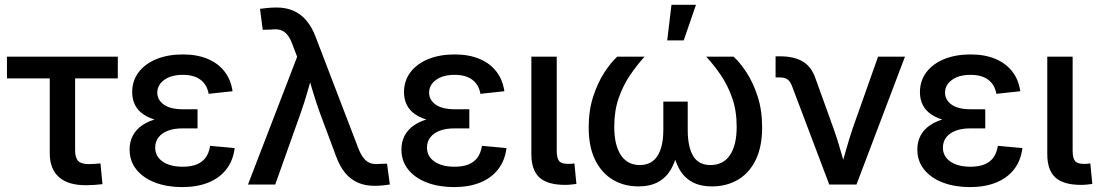

<svg xmlns="http://www.w3.org/2000/svg" viewBox="-20 -764 4555 795"><path d="M335 2.9Q261.7 2.9 223.9 -30.8Q186 -64.5 186 -129.9V-439.5H8.8V-529.3H467.8V-439.5H291V-141.6Q291 -110.8 303.7 -97.7Q316.4 -84.5 347.7 -84.5Q358.9 -84.5 371.8 -85.4Q384.8 -86.4 396 -87.4L404.3 -1.5Q388.2 0.5 370.6 1.7Q353 2.9 335 2.9Z M734.4 10.7Q672.4 10.7 623 -7.8Q573.7 -26.4 545.2 -61.5Q516.6 -96.7 516.6 -145Q516.6 -176.8 529.8 -202.1Q543 -227.5 569.3 -245.6Q595.7 -263.7 635.3 -273.4Q674.8 -283.2 727.5 -283.2H797.9V-232.4H735.4Q701.2 -232.4 675.8 -222.9Q650.4 -213.4 636.5 -195.6Q622.6 -177.7 622.6 -152.8Q622.6 -116.7 653.3 -95.2Q684.1 -73.7 736.8 -73.7Q772 -73.7 795.7 -83.7Q819.3 -93.8 832.5 -112.8Q845.7 -131.8 850.1 -160.2L951.7 -150.9Q945.3 -99.1 917.2 -63Q889.2 -26.9 842.8 -8.1Q796.4 10.7 734.4 10.7ZM731.9 -254.9Q678.7 -254.9 640.1 -263.7Q601.6 -272.5 576.4 -288.8Q551.3 -305.2 539.3 -328.9Q527.3 -352.5 527.3 -381.8Q527.3 -429.7 554 -464.8Q580.6 -500 627.9 -519.3Q675.3 -538.6 736.8 -538.6Q795.9 -538.6 839.6 -520.3Q883.3 -502 909.7 -468Q936 -434.1 942.9 -386.2L843.8 -375.5Q837.9 -412.1 811 -433.1Q784.2 -454.1 736.8 -454.1Q689 -454.1 660.2 -433.3Q631.3 -412.6 631.3 -379.9Q631.3 -350.6 658.2 -331.1Q685.1 -311.5 738.8 -311.5H797.9V-254.9Z M1006.8 0 1210.4 -528.8 1191.4 -578.6Q1181.6 -606 1169.2 -620.6Q1156.7 -635.3 1140.9 -639.9Q1125 -644.5 1103 -641.6L1067.9 -640.6L1056.6 -727.5Q1070.3 -729.5 1088.9 -731.2Q1107.4 -732.9 1126.5 -732.9Q1164.1 -732.9 1194.6 -719.7Q1225.1 -706.5 1248.3 -679.4Q1271.5 -652.3 1287.1 -610.8L1463.9 -149.4Q1474.6 -122.6 1487.1 -107.7Q1499.5 -92.8 1515.1 -87.9Q1530.8 -83 1551.3 -85.4L1582.5 -86.4L1594.2 0Q1581.5 2 1564.7 3.7Q1547.9 5.4 1529.3 5.4Q1492.2 5.4 1461.9 -7.8Q1431.6 -21 1409.2 -48.1Q1386.7 -75.2 1371.6 -116.7L1305.2 -294.9Q1288.6 -340.8 1275.4 -385Q1262.2 -429.2 1249 -474.6H1279.3Q1266.1 -430.2 1253.4 -385.3Q1240.7 -340.3 1224.6 -294.9L1119.6 0Z M1859.9 10.7Q1797.9 10.7 1748.5 -7.8Q1699.2 -26.4 1670.7 -61.5Q1642.1 -96.7 1642.1 -145Q1642.1 -176.8 1655.3 -202.1Q1668.5 -227.5 1694.8 -245.6Q1721.2 -263.7 1760.7 -273.4Q1800.3 -283.2 1853 -283.2H1923.3V-232.4H1860.8Q1826.7 -232.4 1801.3 -222.9Q1775.9 -213.4 1762 -195.6Q1748 -177.7 1748 -152.8Q1748 -116.7 1778.8 -95.2Q1809.6 -73.7 1862.3 -73.7Q1897.5 -73.7 1921.1 -83.7Q1944.8 -93.8 1958 -112.8Q1971.2 -131.8 1975.6 -160.2L2077.1 -150.9Q2070.8 -99.1 2042.7 -63Q2014.6 -26.9 1968.3 -8.1Q1921.9 10.7 1859.9 10.7ZM1857.4 -254.9Q1804.2 -254.9 1765.6 -263.7Q1727.1 -272.5 1701.9 -288.8Q1676.8 -305.2 1664.8 -328.9Q1652.8 -352.5 1652.8 -381.8Q1652.8 -429.7 1679.4 -464.8Q1706.1 -500 1753.4 -519.3Q1800.8 -538.6 1862.3 -538.6Q1921.4 -538.6 1965.1 -520.3Q2008.8 -502 2035.2 -468Q2061.5 -434.1 2068.4 -386.2L1969.2 -375.5Q1963.4 -412.1 1936.5 -433.1Q1909.7 -454.1 1862.3 -454.1Q1814.5 -454.1 1785.6 -433.3Q1756.8 -412.6 1756.8 -379.9Q1756.8 -350.6 1783.7 -331.1Q1810.5 -311.5 1864.3 -311.5H1923.3V-254.9Z M2320.3 1.5Q2246.6 1.5 2213.4 -29.3Q2180.2 -60.1 2180.2 -125.5V-529.3H2285.2V-141.1Q2285.2 -109.4 2294.9 -97.4Q2304.7 -85.4 2332 -85.4Q2340.3 -85.4 2346.9 -85.9Q2353.5 -86.4 2358.4 -87.4L2366.7 -2.4Q2357.4 -1 2345.2 0.2Q2333 1.5 2320.3 1.5Z M2623 7.8Q2564.5 7.8 2518.1 -19.5Q2471.7 -46.9 2444.6 -101.1Q2417.5 -155.3 2417.5 -236.8Q2417.5 -307.1 2436.3 -364.5Q2455.1 -421.9 2482.4 -463.9Q2509.8 -505.9 2535.6 -529.3H2648.9Q2617.7 -495.1 2588.9 -452.9Q2560.1 -410.6 2541.7 -357.9Q2523.4 -305.2 2523.4 -239.3Q2523.4 -163.1 2550.8 -121.8Q2578.1 -80.6 2629.4 -80.6Q2677.7 -80.6 2702.1 -118.2Q2726.6 -155.8 2726.6 -227.5V-343.3H2827.6V-227.5Q2827.6 -155.8 2850.1 -118.2Q2872.6 -80.6 2921.9 -80.6Q2974.6 -80.6 3002.4 -121.6Q3030.3 -162.6 3030.3 -239.3Q3030.3 -306.2 3011.5 -359.1Q2992.7 -412.1 2963.9 -454.1Q2935.1 -496.1 2904.3 -529.3H3017.6Q3043.5 -505.9 3070.8 -464.4Q3098.1 -422.9 3116.9 -365.5Q3135.7 -308.1 3135.7 -236.8Q3135.7 -155.3 3108.6 -100.8Q3081.5 -46.4 3034.7 -19.3Q2987.8 7.8 2928.7 7.8Q2877.9 7.8 2845 -11Q2812 -29.8 2793.5 -62.7Q2774.9 -95.7 2766.1 -137.7H2784.7Q2776.9 -94.7 2757.6 -61.8Q2738.3 -28.8 2705.3 -10.5Q2672.4 7.8 2623 7.8ZM2742.7 -596.7 2760.3 -744.1H2861.8L2811 -596.7Z M3413.6 0 3258.8 -409.2Q3251.5 -428.2 3240 -435.8Q3228.5 -443.4 3207.5 -443.4H3191.4V-530.8H3210Q3268.6 -530.8 3304.4 -509Q3340.3 -487.3 3356.4 -439.9L3430.7 -233.9Q3446.8 -189 3459.5 -144Q3472.2 -99.1 3485.4 -54.2H3457.5Q3470.7 -99.1 3483.4 -144Q3496.1 -189 3511.2 -233.9L3615.7 -529.3H3727.1L3526.4 0Z M3996.1 10.7Q3934.1 10.7 3884.8 -7.8Q3835.4 -26.4 3806.9 -61.5Q3778.3 -96.7 3778.3 -145Q3778.3 -176.8 3791.5 -202.1Q3804.7 -227.5 3831.1 -245.6Q3857.4 -263.7 3897 -273.4Q3936.5 -283.2 3989.3 -283.2H4059.6V-232.4H3997.1Q3962.9 -232.4 3937.5 -222.9Q3912.1 -213.4 3898.2 -195.6Q3884.3 -177.7 3884.3 -152.8Q3884.3 -116.7 3915 -95.2Q3945.8 -73.7 3998.5 -73.7Q4033.7 -73.7 4057.4 -83.7Q4081.1 -93.8 4094.2 -112.8Q4107.4 -131.8 4111.8 -160.2L4213.4 -150.9Q4207 -99.1 4179 -63Q4150.9 -26.9 4104.5 -8.1Q4058.1 10.7 3996.1 10.7ZM3993.7 -254.9Q3940.4 -254.9 3901.9 -263.7Q3863.3 -272.5 3838.1 -288.8Q3813 -305.2 3801 -328.9Q3789.1 -352.5 3789.1 -381.8Q3789.1 -429.7 3815.7 -464.8Q3842.3 -500 3889.6 -519.3Q3937 -538.6 3998.5 -538.6Q4057.6 -538.6 4101.3 -520.3Q4145 -502 4171.4 -468Q4197.8 -434.1 4204.6 -386.2L4105.5 -375.5Q4099.6 -412.1 4072.8 -433.1Q4045.9 -454.1 3998.5 -454.1Q3950.7 -454.1 3921.9 -433.3Q3893.1 -412.6 3893.1 -379.9Q3893.1 -350.6 3919.9 -331.1Q3946.8 -311.5 4000.5 -311.5H4059.6V-254.9Z M4456.5 1.5Q4382.8 1.5 4349.6 -29.3Q4316.4 -60.1 4316.4 -125.5V-529.3H4421.4V-141.1Q4421.4 -109.4 4431.2 -97.4Q4440.9 -85.4 4468.3 -85.4Q4476.6 -85.4 4483.2 -85.9Q4489.7 -86.4 4494.6 -87.4L4502.9 -2.4Q4493.7 -1 4481.4 0.2Q4469.2 1.5 4456.5 1.5Z"/></svg>

Font: Inter 24pt Medium
Style: Regular
Weight: 500
Designer: Rasmus Andersson
Foundry: rsms
Version: Version 4.001;git-66647c0bb